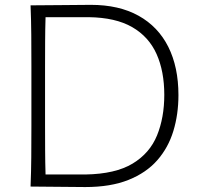

<svg xmlns="http://www.w3.org/2000/svg" viewBox="-20 -754 798 776"><path d="M103.5 0Q106 -62 106.4 -119.1Q106.9 -176.3 106.9 -243.7V-488.3Q106.9 -556.2 106.4 -613.3Q106 -670.4 103.5 -732.4Q175.8 -732.4 231.4 -733.4Q287.1 -734.4 347.2 -734.4Q460.9 -734.4 540 -690.4Q619.1 -646.5 660.2 -564.7Q701.2 -482.9 701.2 -369.6Q701.2 -292 680.7 -224.6Q660.2 -157.2 615.7 -106.4Q571.3 -55.7 499.3 -26.9Q427.2 2 324.7 2Q261.2 2 212.2 1Q163.1 0 103.5 0ZM164.1 -48.8H325.7Q446.3 -50.8 515.9 -92.8Q585.4 -134.8 614.7 -206.8Q644 -278.8 644 -370.6Q644 -465.8 612.8 -535.6Q581.5 -605.5 514.4 -644.3Q447.3 -683.1 338.4 -684.6H164.1Q162.6 -635.3 162.4 -586.7Q162.1 -538.1 162.1 -481.4V-250.5Q162.1 -194.3 162.4 -146.2Q162.6 -98.1 164.1 -48.8Z"/></svg>

Font: Pinar DS1-Light
Style: Regular
Weight: 300
Designer: Amin Abedi
Version: Version 2.000